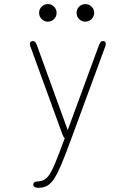

<svg xmlns="http://www.w3.org/2000/svg" viewBox="-20 -682 659 940"><path d="M168.5 237.5Q143 237.5 143 222Q143 214.5 149.2 210.2Q155.5 206 171 205.5Q195.5 204 212.8 184.5Q230 165 248.5 120.5Q267 76 295 0L297 -5.5Q290.5 -10.5 286 -23L128.5 -455.5Q126 -463 126 -466.5Q126 -474 131 -477.5Q136 -481 141.5 -481Q147 -481 151.8 -476.8Q156.5 -472.5 160.5 -461L311.5 -45L463.5 -458Q467.5 -469.5 471.8 -475.2Q476 -481 484 -481Q489.5 -481 493.8 -478Q498 -475 498 -467.5Q498 -465.5 497.5 -462.2Q497 -459 495.5 -455L328 0Q302 71 282.8 117.5Q263.5 164 247 190Q230.5 216 212 226.8Q193.5 237.5 168.5 237.5ZM214 -576Q196.5 -576 184 -588.5Q171.5 -601 171.5 -619Q171.5 -637 184 -649.5Q196.5 -662 214 -662Q232 -662 244.5 -649.5Q257 -637 257 -619Q257 -601 244.5 -588.5Q232 -576 214 -576ZM398 -576Q380 -576 367.5 -588.5Q355 -601 355 -619Q355 -637 367.5 -649.5Q380 -662 398 -662Q415.5 -662 428.2 -649.5Q441 -637 441 -619Q441 -601 428.2 -588.5Q415.5 -576 398 -576Z"/></svg>

Font: Sono ExtraLight Monospace ExtraLight
Style: Regular
Weight: 250
Version: Version 2.112